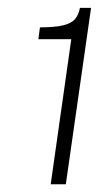

<svg xmlns="http://www.w3.org/2000/svg" viewBox="-20 -855 258 495"><path d="M110.7 -380 163.8 -754H78.9L83 -784.5Q121.7 -784.5 142.9 -789.7Q164.1 -794.8 173.6 -806Q183 -817.2 186.1 -834.8H214.8L149.7 -380Z"/></svg>

Font: Public Sans ExtraLight
Style: Italic
Weight: 200
Italic angle: -8°
Designer: The Public Sans project authors (U.S. Web Design System). Libre Franklin designed by Pablo Impallari and Rodrigo Fuenzal
Version: Version 1.007; ttfautohint (v1.8.1) -l 8 -r 50 -G 200 -x 14 